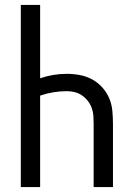

<svg xmlns="http://www.w3.org/2000/svg" viewBox="-20 -755 540 775"><path d="M64 0V-735H142V-439Q168 -448 195 -452.5Q222 -457 250 -457Q276 -457 302.5 -452Q329 -447 352 -434.5Q375 -422 393 -402Q411 -382 421 -358Q431 -334 433.5 -307.5Q436 -281 436 -254V0H358V-254Q358 -271 357 -287Q356 -303 350.5 -318.5Q345 -334 335 -347Q325 -360 311.5 -369.5Q298 -379 282 -383Q266 -387 250 -387Q222 -387 195 -382.5Q168 -378 142 -369V0Z"/></svg>

Font: Iosevka MaddieWtf
Style: Regular
Weight: 400
Monospace: yes
Designer: Belleve Invis
Foundry: Belleve Invis
Version: Version 31.3.0; ttfautohint (v1.8.3)